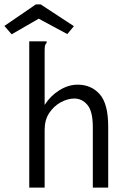

<svg xmlns="http://www.w3.org/2000/svg" viewBox="-60 -853 580 873"><path d="M73 -665H152V-658Q146 -652 144.5 -645Q143 -638 143 -621V-376Q170 -418 210.5 -443Q251 -468 293 -468Q355 -468 393.5 -424.5Q432 -381 432 -277V0H362V-275Q362 -347 337.5 -376Q313 -405 278 -405Q248 -405 216.5 -388Q185 -371 164 -339.5Q143 -308 143 -263V0H73ZM-7 -697 -40 -735 103 -833H125L276 -734L246 -698L116 -768Z"/></svg>

Font: Ligconsolata
Style: Regular
Weight: 400
Monospace: yes
Designer: Raph Levien, Cyreal, Brenton Simpson
Foundry: Raph Levien, Cyreal, Google
Version: Version 3.001; ttfautohint (v1.8.2.53-6de2)